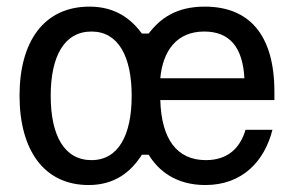

<svg xmlns="http://www.w3.org/2000/svg" viewBox="-20 -532 857 565"><path d="M240.8 12.5C318.3 12.5 365.8 -26.7 397.5 -76.7H417.5C445.8 -30 497.5 12.5 584.2 12.5C693.3 12.5 758.3 -57.5 781.7 -150H702.5C686.7 -96.7 650.8 -60.8 585.8 -60.8C500 -60.8 455 -123.3 451.7 -237.5H787.5V-261.7C787.5 -431.7 711.7 -512.5 582.5 -512.5C499.2 -512.5 451.7 -478.3 417.5 -433.3H397.5C365 -477.5 318.3 -512.5 243.3 -512.5C108.3 -512.5 37.5 -408.3 37.5 -250.8C37.5 -90.8 109.2 12.5 240.8 12.5ZM249.2 -60.8C169.2 -60.8 129.2 -133.3 129.2 -250C129.2 -366.7 169.2 -439.2 249.2 -439.2C328.3 -439.2 367.5 -365.8 367.5 -250C367.5 -134.2 328.3 -60.8 249.2 -60.8ZM451.7 -301.7C459.2 -382.5 500 -439.2 580.8 -439.2C655.8 -439.2 694.2 -393.3 699.2 -301.7Z"/></svg>

Font: Familjen Grotesk
Style: Regular
Weight: 400
Designer: Anders Wikstroem, Jonas Baeckman, Matilda Gysing, Kristian Moeller
Foundry: Familjen STHLM AB
Version: Version 2.000